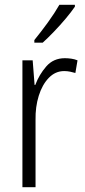

<svg xmlns="http://www.w3.org/2000/svg" viewBox="-20 -785 356 805"><path d="M252 -541Q265 -541 279 -539Q293 -537 305 -532L296 -479Q286 -482 274 -484.5Q262 -487 249 -487Q212 -487 184.5 -458.5Q157 -430 142.5 -383.5Q128 -337 129 -282V0H74V-532H117L125 -429H128Q144 -472 174 -506.5Q204 -541 252 -541ZM294 -757Q279 -735 255.5 -707Q232 -679 206 -652Q180 -625 159 -606H124V-617Q154 -654 181.5 -692Q209 -730 229 -765H294Z"/></svg>

Font: Noto Sans Khmer Condensed Light
Style: Regular
Weight: 300
Width: 3
Designer: Danh Hong and the Monotype Design Team
Foundry: Monotype Imaging Inc.
Version: Version 2.004; ttfautohint (v1.8.4.7-5d5b)